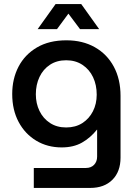

<svg xmlns="http://www.w3.org/2000/svg" viewBox="-20 -720 677 943"><path d="M146 203V105H402Q427 105 442 89.5Q457 74 457 49V-83H456Q424 -43 382.5 -19.5Q341 4 283 4Q213 4 158 -29Q103 -62 71.5 -121Q40 -180 40 -258Q40 -333 71 -392.5Q102 -452 161.5 -487Q221 -522 306 -522Q386 -522 446 -488Q506 -454 539 -392.5Q572 -331 572 -249V54Q572 123 532 163Q492 203 423 203ZM305 -94Q351 -94 384.5 -115.5Q418 -137 436.5 -173.5Q455 -210 455 -255Q455 -303 437 -341Q419 -379 385 -401.5Q351 -424 305 -424Q259 -424 225.5 -402Q192 -380 174 -342Q156 -304 156 -257Q156 -212 174 -175Q192 -138 225.5 -116Q259 -94 305 -94ZM165 -577 253 -700H379L467 -577H373L316 -653L260 -577Z"/></svg>

Font: MuseoModerno Medium
Style: Regular
Weight: 500
Designer: Pablo Cosgaya, Héctor Gatti, Marcela Romero, and the Authors of The MuseoModerno Project.
Foundry: Omnibus-Type Team
Version: Version 1.001